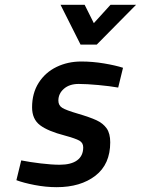

<svg xmlns="http://www.w3.org/2000/svg" viewBox="-20 -765 584 796"><path d="M48 -18 68 -100Q103 -93 149 -87.5Q195 -82 227 -82Q275 -82 300 -100.5Q325 -119 325 -154Q325 -173 309 -182Q293 -191 249 -203Q179 -221 146 -246Q113 -271 113 -320Q113 -379 140.5 -422Q168 -465 214.5 -487.5Q261 -510 317 -510Q364 -510 411.5 -502Q459 -494 490 -484L470 -402Q436 -408 387.5 -412.5Q339 -417 306 -417Q268 -417 245 -397Q222 -377 222 -348Q222 -328 238 -318Q254 -308 302 -294Q353 -279 380 -266.5Q407 -254 422 -233Q437 -212 437 -175Q437 -84 375.5 -36.5Q314 11 215 11Q170 11 123.5 2Q77 -7 48 -18ZM231 -745H331L369 -669L438 -745H544L381 -580H314Z"/></svg>

Font: Cairo SemiBold
Style: Italic
Weight: 600
Italic angle: -13°
Designer: Mohamed Gaber, Accademia di Belle Arti di Urbino and others
Foundry: Kief Type Foundry, Accademia di Belle Arti di Urbino and others
Version: Version 3.011